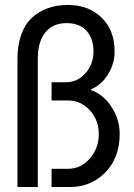

<svg xmlns="http://www.w3.org/2000/svg" viewBox="-20 -750 537 770"><path d="M252.8 -730.2Q334.5 -730.2 387.1 -679.6Q439.6 -629 439.6 -543.4Q439.6 -494.4 413.1 -451.6Q386.6 -408.8 345.4 -392.3V-388.8Q395.7 -370.5 427.9 -320.4Q460 -270.2 460 -212.4Q460 -118.2 402.9 -59.1Q345.8 0 260.6 0H186.8V-73H252.8Q304.1 -73 340.1 -114.2Q376.2 -155.5 376.2 -212Q376.2 -268.5 340.1 -307.8Q304.1 -347.1 252.8 -347.1H186.8V-420.1H244.6Q289.7 -420.1 322.3 -455.9Q354.9 -491.7 354.9 -543.4Q354.9 -595.1 327.1 -626.2Q299.3 -657.3 246.1 -657.3Q192.9 -657.3 162.3 -620.5Q131.6 -583.8 131.6 -514.3V0H50V-512.6Q50 -569.1 65.4 -611.6Q80.8 -654.2 108.8 -679.6Q136.8 -705 172.9 -717.6Q208.9 -730.2 252.8 -730.2Z"/></svg>

Font: Puralecka Narrow
Style: Regular
Weight: 400
Designer: Hector Gatti, Marcela Romero, Pablo Cosgaya and Nicolas Silva
Version: Version 1.004;PS 001.004;hotconv 1.0.70;makeotf.lib2.5.58329